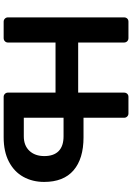

<svg xmlns="http://www.w3.org/2000/svg" viewBox="148 -888 740 1077"><g transform="rotate(90 518.5 -350.0)"><path d="M102 0Q92 0 85 -7Q78 -14 78 -24V-675Q78 -686 84.5 -693Q91 -700 102 -700H194Q205 -700 212 -693Q219 -686 219 -675V-418H500V-675Q500 -686 506.5 -693Q513 -700 524 -700H617Q627 -700 634 -693Q641 -686 641 -676V-448H751Q871 -448 936 -392Q1001 -336 1001 -227Q1001 -162 972.5 -110.5Q944 -59 887.5 -29.5Q831 0 751 0H524Q514 0 507 -7Q500 -14 500 -24V-291H219V-24Q219 -14 212 -7Q205 0 194 0ZM745 -113Q797 -113 826.5 -144.5Q856 -176 856 -228Q856 -281 828 -308.5Q800 -336 745 -336H641V-113Z"/></g></svg>

Font: Rubik AZ
Style: Regular
Weight: 500
Designer: Hubert and Fischer
Foundry: Hubert & Fischer
Version: Version 2.000